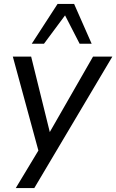

<svg xmlns="http://www.w3.org/2000/svg" viewBox="-20 -774 590 974"><path d="M60 180 186 -29 180 9 45 -487H138L241 -70H213L452 -487H550L154 180ZM141 -552 272 -754H356L445 -552H384L310 -696L203 -552Z"/></svg>

Font: Nunito Sans 12pt Medium
Style: Italic
Weight: 500
Italic angle: -9°
Designer: Vernon Adams
Foundry: Vernon Adams
Version: Version 3.101;gftools[0.9.27]